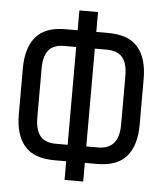

<svg xmlns="http://www.w3.org/2000/svg" viewBox="-51 -745 671 790"><g transform="rotate(5 284.5 -350.0)"><path d="M371 -618Q456 -618 494.5 -572.5Q533 -527 533 -443V-252Q533 -168 494.5 -122.5Q456 -77 371 -77H322V0H245V-77H196Q111 -77 72.5 -122.5Q34 -168 34 -252V-443Q34 -527 72.5 -572.5Q111 -618 196 -618H245V-700H322V-618ZM196 -549Q151 -549 131 -524Q111 -499 111 -448V-247Q111 -196 131 -170.5Q151 -145 196 -145H245V-549ZM371 -145Q457 -145 457 -247V-448Q457 -499 436.5 -524Q416 -549 371 -549H322V-145Z"/></g></svg>

Font: Bebas Neue Regular
Style: Regular
Weight: 400
Designer: Ryoichi Tsunekawa & LGV (GE)
Foundry: Free Software Foundation, Inc.
Version: Version 1.003 August 13, 2016